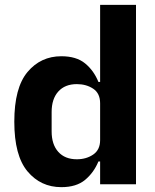

<svg xmlns="http://www.w3.org/2000/svg" viewBox="-20 -760 640 792"><path d="M393 -94H386Q367 -48 331 -18Q295 12 233 12Q148 12 93.5 -53Q39 -118 39 -258Q39 -398 93.5 -463Q148 -528 233 -528Q295 -528 331 -498.5Q367 -469 386 -422H393V-740H541V0H393ZM297 -103Q336 -103 364.5 -122.5Q393 -142 393 -182V-334Q393 -375 364.5 -394Q336 -413 297 -413Q248 -413 220.5 -382.5Q193 -352 193 -298V-218Q193 -164 220.5 -133.5Q248 -103 297 -103Z"/></svg>

Font: Lilex Nerd Font
Style: Bold
Weight: 700
Designer: Mike Abbink, Paul van der Laan, Pieter van Rosmalen, Mikhael Khrustik
Foundry: Mikhael Khrustik
Version: Version 2.400; ttfautohint (v1.8.4.7-5d5b);Nerd Fonts 3.3.0